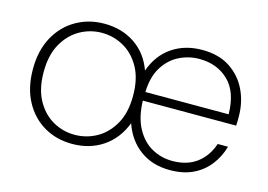

<svg xmlns="http://www.w3.org/2000/svg" viewBox="-76 -657 1134 811"><g transform="rotate(15 491.0 -251.0)"><path d="M289 12Q220 12 165.5 -20Q111 -52 79.5 -111Q48 -170 48 -251Q48 -332 80 -391Q112 -450 167.5 -482Q223 -514 291 -514Q368 -514 425 -475.5Q482 -437 507 -367Q532 -438 587.5 -476Q643 -514 719 -514Q792 -514 841 -481.5Q890 -449 915 -396.5Q940 -344 940 -281Q940 -272 940 -263Q940 -254 939 -242H531Q533 -169 559.5 -121Q586 -73 627.5 -50.5Q669 -28 716 -28Q781 -28 823 -59.5Q865 -91 884 -147H929Q916 -101 888 -65Q860 -29 817.5 -8.5Q775 12 716 12Q640 12 586 -27.5Q532 -67 508 -137Q481 -66 423.5 -27Q366 12 289 12ZM289 -28Q341 -28 385.5 -53Q430 -78 458 -127.5Q486 -177 486 -251Q486 -325 458.5 -374.5Q431 -424 386.5 -449Q342 -474 291 -474Q240 -474 195.5 -449Q151 -424 123 -374.5Q95 -325 95 -251Q95 -177 122.5 -127.5Q150 -78 194 -53Q238 -28 289 -28ZM532 -280H896Q895 -377 845 -425.5Q795 -474 717 -474Q671 -474 629.5 -453.5Q588 -433 561 -390Q534 -347 532 -280Z"/></g></svg>

Font: DM Sans 16pt ExtraLight
Style: Regular
Weight: 250
Version: Version 4.004;gftools[0.9.30]